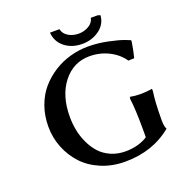

<svg xmlns="http://www.w3.org/2000/svg" viewBox="-143 -926 1003 1060"><g transform="rotate(-20 358.5 -396.0)"><path d="M436 -43Q473.1 -43 509.5 -53Q545.9 -63 570.8 -82L565.9 -78.1V-120.1Q565.9 -243.2 557.1 -306.2L559.1 -317.9Q589.8 -312 623 -312Q637.2 -312 653.8 -313.5Q670.4 -314.9 679.7 -316.4L689 -317.9L689.9 -306.2Q680.2 -241.2 680.2 -140.1V-133.8Q680.2 -98.6 689.9 -84Q577.1 9.8 414.1 9.8Q338.4 9.8 274.9 -16.8Q211.4 -43.5 169.2 -88.6Q127 -133.8 103.5 -192.9Q80.1 -252 80.1 -316.9Q80.1 -380.9 100.1 -436.5Q120.1 -492.2 154.8 -532.2Q189.5 -572.3 235.1 -601.1Q280.8 -629.9 332.3 -644Q383.8 -658.2 437 -658.2Q493.2 -658.2 551.8 -646Q610.4 -633.8 641.1 -622.1L671.9 -609.9L673.8 -605Q665 -548.3 654.8 -509.8L620.1 -508.8Q590.3 -552.7 538.3 -578.9Q486.3 -605 425.8 -605Q331.5 -605 270.8 -528.6Q210 -452.1 210 -327.1Q210 -287.1 217.5 -248.3Q225.1 -209.5 242.4 -171.9Q259.8 -134.3 285.2 -106Q310.5 -77.6 349.4 -60.3Q388.2 -43 436 -43ZM546.9 -801.8 561 -796.9Q557.6 -745.1 514.2 -713.6Q470.7 -682.1 414.1 -682.1Q353.5 -682.1 312 -714.6Q270.5 -747.1 266.1 -801.8H321.8Q327.6 -773.9 353.8 -758.1Q379.9 -742.2 414.1 -742.2Q446.8 -742.2 473.9 -758.3Q501 -774.4 505.9 -801.8Z"/></g></svg>

Font: Linear Smooth
Style: Bold
Weight: 700
Designer: Philipp H. Poll, Flanker
Foundry: Philipp H. Poll, reworked by Flanker
Version: Version 1.061 | FøM Fix